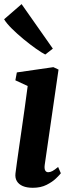

<svg xmlns="http://www.w3.org/2000/svg" viewBox="-22 -882 351 912"><path d="M134 10Q105.5 10 86.2 1.8Q67 -6.5 58 -21.8Q49 -37 51.5 -58.5Q54 -79.5 58.5 -111.2Q63 -143 68.8 -183.8Q74.5 -224.5 81.5 -271.5Q88.5 -318.5 95.5 -369.8Q102.5 -421 109.5 -473.5L51 -500.5L58 -538L231.5 -563L256 -551.5L190.5 -99.5Q188 -81.5 192.5 -72.8Q197 -64 207 -64Q216.5 -64 227 -69.5Q237.5 -75 254 -89L267 -59Q261 -51 244 -34.5Q227 -18 199.2 -4Q171.5 10 134 10ZM193 -623Q177 -631 149.2 -650.5Q121.5 -670 90.8 -695.2Q60 -720.5 34.5 -745.8Q9 -771 -2.5 -790.5L80.5 -862.5L229 -651Z"/></svg>

Font: Merriweather 28pt
Style: Bold Italic
Weight: 700
Italic angle: -7.8°
Version: Version 2.101